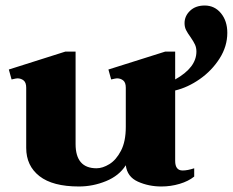

<svg xmlns="http://www.w3.org/2000/svg" viewBox="-20 -666 844 696"><path d="M75 -130V-348Q75 -367 65.5 -374.5Q56 -382 43 -382Q39 -382 22 -378L12 -414L217 -479H254V-144Q254 -56 330 -56Q352 -56 376.5 -71Q401 -86 418.5 -119.5Q436 -153 436 -206V-348Q436 -367 426.5 -374.5Q417 -382 404 -382Q400 -382 383 -378L373 -414L579 -479H615V-378Q692 -421 692 -479Q692 -493 687 -504Q682 -515 671 -531Q660 -546 654.5 -557Q649 -568 649 -582Q649 -608 669 -627Q689 -646 722 -646Q758 -646 781 -618Q804 -590 804 -547Q804 -498 776 -454Q748 -410 704.5 -379.5Q661 -349 615 -338V-83Q615 -48 642 -48Q660 -48 684 -56V-26Q663 -9 631 0.5Q599 10 565 10Q519 10 480 -7.5Q441 -25 436 -67Q412 -29 364.5 -9.5Q317 10 266 10Q171 10 123 -27.5Q75 -65 75 -130Z"/></svg>

Font: Taviraj
Style: Bold
Weight: 700
Designer: Katatrad Team
Foundry: CadsonDemak
Version: Version 1.001